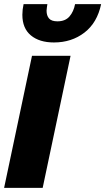

<svg xmlns="http://www.w3.org/2000/svg" viewBox="-32 -916 513 936"><path d="M231 -709Q160 -709 118.5 -743.5Q77 -778 77 -844Q77 -869 83 -896H199Q198 -887 196.5 -879Q195 -871 195 -864Q195 -840 207 -826Q219 -812 248 -812Q286 -812 306.5 -835.5Q327 -859 334 -896H461Q442 -805 379.5 -757Q317 -709 231 -709ZM-12 0 124 -644H312L176 0Z"/></svg>

Font: Kanit
Style: Bold Italic
Weight: 700
Italic angle: -12°
Designer: Katatrad Team
Foundry: CadsonDemak
Version: Version 2.000; ttfautohint (v1.8.3)